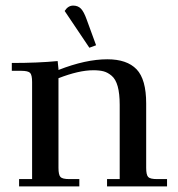

<svg xmlns="http://www.w3.org/2000/svg" viewBox="-20 -663 633 683"><path d="M22 -411.1V-439Q115.2 -439 185.1 -445.8L188 -418V-414.1Q284.7 -452.1 361.8 -452.1Q431.6 -452.1 465.8 -416.5Q500 -380.9 500 -294.9V-65.9Q500 -41 507.1 -33.4Q514.2 -25.9 539.1 -25.9H574.2V0H360.8V-25.9H405.8V-290Q405.8 -330.1 398.7 -355.7Q391.6 -381.3 377.4 -393.3Q363.3 -405.3 348.6 -409.2Q334 -413.1 312 -413.1Q260.7 -413.1 188 -384.8V-65.9Q188 -41 195.1 -33.4Q202.1 -25.9 227.1 -25.9H262.2V0H47.9V-25.9H94.2V-371.1Q94.2 -396 87.2 -403.6Q80.1 -411.1 55.2 -411.1ZM210 -624Q222.2 -643.1 240.2 -643.1Q257.3 -643.1 267.8 -632.3Q278.3 -621.6 288.1 -594.2L321.8 -502L297.9 -493.2Z"/></svg>

Font: Dihjauti S
Style: Bold
Weight: 700
Designer: T. Christopher White
Version: Version 3.0.0